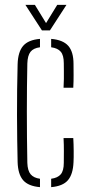

<svg xmlns="http://www.w3.org/2000/svg" viewBox="-20 -765 366 790"><path d="M52.5 -98Q51.5 -141 50.8 -190Q50 -239 50 -291.2Q50 -343.5 50.5 -396.8Q51 -450 52.5 -501Q54 -551.5 75.2 -576.2Q96.5 -601 144.5 -605V-570.5Q117.5 -567 105.5 -551.8Q93.5 -536.5 92.5 -504Q91.5 -457.5 91 -407.5Q90.5 -357.5 90.5 -305.2Q90.5 -253 91 -200Q91.5 -147 92.5 -95Q93.5 -63 106 -48Q118.5 -33 144.5 -29.5V5Q96.5 1 75.2 -23.5Q54 -48 52.5 -98ZM190.5 5V-29.5Q217.5 -33 230 -47.8Q242.5 -62.5 242.5 -95Q242.5 -119 242.8 -143Q243 -167 241.5 -197H281.5Q283 -172.5 283.2 -144.2Q283.5 -116 282.5 -98Q280.5 -48 259.5 -23.5Q238.5 1 190.5 5ZM241.5 -404Q242.5 -423 242.8 -440.2Q243 -457.5 242.8 -473.5Q242.5 -489.5 242.5 -505Q242.5 -537.5 230 -552.2Q217.5 -567 190.5 -570.5V-605Q239 -601 260.8 -576.5Q282.5 -552 282.5 -502Q282.5 -479.5 282.8 -455.8Q283 -432 281.5 -404ZM152.5 -640 84.5 -745H123.5L169.5 -670L215.5 -745H253.5L185.5 -640Z"/></svg>

Font: Big Shoulders Stencil Text Thin Thin
Style: Regular
Weight: 250
Version: Version 2.001